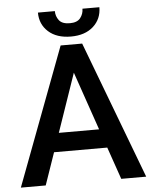

<svg xmlns="http://www.w3.org/2000/svg" viewBox="-59 -939 781 988"><g transform="rotate(-5 331.5 -445.0)"><path d="M526.9 0 469.2 -166.5H194.3L136.7 0H8.3L275.9 -710.9H387.2L655.8 0ZM227.5 -263.7H435.5L331.5 -565.4ZM404.3 -889.6H491.7Q491.7 -829.1 449 -790.5Q406.2 -752 333.5 -752Q259.8 -752 217 -790.5Q174.3 -829.1 174.3 -889.6H261.7Q261.7 -862.8 277.8 -841.8Q293.9 -820.8 333.5 -820.8Q371.6 -820.8 387.9 -841.8Q404.3 -862.8 404.3 -889.6Z"/></g></svg>

Font: Vazirmatn RD UI FD Medium
Style: Regular
Weight: 500
Designer: Saber Rastikerdar
Foundry: Saber Rastikerdar
Version: Version 33.003